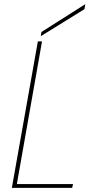

<svg xmlns="http://www.w3.org/2000/svg" viewBox="-20 -903 435 923"><path d="M162 -704H182L61 -18H331L327 0H37ZM179 -749 390 -883 386 -859 176 -729Z"/></svg>

Font: Poppins Variable
Style: Italic
Weight: 100
Italic angle: -10°
Designer: Jonny Pinhorn
Foundry: Indian Type Foundry
Version: Version 6.000